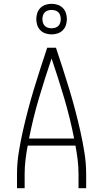

<svg xmlns="http://www.w3.org/2000/svg" viewBox="-20 -985 540 1005"><path d="M69 0V-74Q69 -130 78 -186.5Q87 -243 99.5 -298.5Q112 -354 126.5 -409Q141 -464 157.5 -518.5Q174 -573 191.5 -627Q209 -681 227 -735H273Q291 -681 308.5 -627Q326 -573 342.5 -518.5Q359 -464 373.5 -409Q388 -354 400.5 -298.5Q413 -243 422 -186.5Q431 -130 431 -74V0H391V-74Q391 -111 386.5 -148.5Q382 -186 375 -223H125Q118 -186 113.5 -148.5Q109 -111 109 -74V0ZM132 -260H368Q347 -367 316 -471.5Q285 -576 250 -679Q215 -576 184 -471.5Q153 -367 132 -260ZM250 -805Q234 -805 218.5 -810Q203 -815 191.5 -826.5Q180 -838 175 -853.5Q170 -869 170 -885Q170 -901 175 -916.5Q180 -932 191.5 -943.5Q203 -955 218.5 -960Q234 -965 250 -965Q266 -965 281.5 -960Q297 -955 308.5 -943.5Q320 -932 325 -916.5Q330 -901 330 -885Q330 -869 325 -853.5Q320 -838 308.5 -826.5Q297 -815 281.5 -810Q266 -805 250 -805ZM250 -837Q260 -837 269.5 -840Q279 -843 285.5 -849.5Q292 -856 295 -865.5Q298 -875 298 -885Q298 -895 295 -904.5Q292 -914 285.5 -920.5Q279 -927 269.5 -930Q260 -933 250 -933Q240 -933 230.5 -930Q221 -927 214.5 -920.5Q208 -914 205 -904.5Q202 -895 202 -885Q202 -875 205 -865.5Q208 -856 214.5 -849.5Q221 -843 230.5 -840Q240 -837 250 -837Z"/></svg>

Font: Iosevka Curly Extralight
Style: Regular
Weight: 200
Monospace: yes
Designer: Belleve Invis
Foundry: Belleve Invis
Version: Version 22.1.2; ttfautohint (v1.8.4)